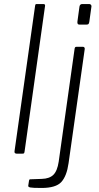

<svg xmlns="http://www.w3.org/2000/svg" viewBox="-20 -762 492 952"><path d="M102 -12Q101 -4 99 -2Q97 0 89 0H64Q57 0 54 -3Q51 -6 52 -12L154 -733Q155 -739 156.5 -740.5Q158 -742 164 -742H195Q206 -742 203 -730ZM320 47Q311 111 284 140.5Q257 170 186 170Q141 170 130 167.5Q119 165 120 159L124 133Q125 129 126 128Q127 127 130 127L187 125Q225 124 244.5 105Q264 86 271 40L350 -521Q351 -526 353 -528Q355 -530 360 -530H391Q396 -530 398.5 -526.5Q401 -523 400 -518L320 47ZM423 -655Q422 -648 419.5 -644Q417 -640 409 -640H374Q367 -640 365 -644.5Q363 -649 364 -656L374 -729Q376 -742 388 -742H423Q428 -742 431.5 -737.5Q435 -733 433 -727Z"/></svg>

Font: Libre Franklin Thin ExtraLight
Style: Italic
Weight: 250
Italic angle: -8°
Version: Version 3.000